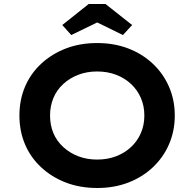

<svg xmlns="http://www.w3.org/2000/svg" viewBox="-20 -929 970 959"><path d="M466 10Q380 10 309.5 -17Q239 -44 186 -93Q133 -142 105 -208Q77 -274 77 -352Q77 -430 105 -496Q133 -562 186 -611Q239 -660 309.5 -687Q380 -714 465 -714Q550 -714 620.5 -687Q691 -660 743.5 -610.5Q796 -561 824.5 -495Q853 -429 853 -352Q853 -275 824.5 -209Q796 -143 743.5 -93.5Q691 -44 620.5 -17Q550 10 466 10ZM465 -132Q517 -132 560 -148.5Q603 -165 634.5 -194.5Q666 -224 683.5 -264Q701 -304 701 -352Q701 -400 683.5 -440Q666 -480 634.5 -509.5Q603 -539 560 -555.5Q517 -572 465 -572Q414 -572 371 -555.5Q328 -539 295.5 -509Q263 -479 246.5 -439Q230 -399 230 -352Q230 -304 246.5 -264.5Q263 -225 295.5 -195Q328 -165 371 -148.5Q414 -132 465 -132ZM336 -754 291 -804 423 -909H507L640 -804L594 -754L451 -824H480Z"/></svg>

Font: Lexend Exa SemiBold
Style: Regular
Weight: 600
Designer: Bonnie Shaver-Troup, Thomas Jockin
Foundry: Lexend
Version: Version 1.007